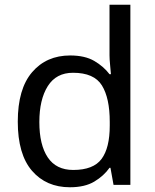

<svg xmlns="http://www.w3.org/2000/svg" viewBox="-20 -780 655 810"><path d="M275 10Q175 10 115 -59.5Q55 -129 55 -267Q55 -405 115.5 -475.5Q176 -546 276 -546Q338 -546 377.5 -523Q417 -500 442 -467H448Q447 -480 444.5 -505.5Q442 -531 442 -546V-760H530V0H459L446 -72H442Q418 -38 378 -14Q338 10 275 10ZM289 -63Q374 -63 408.5 -109.5Q443 -156 443 -250V-266Q443 -366 410 -419.5Q377 -473 288 -473Q217 -473 181.5 -416.5Q146 -360 146 -265Q146 -169 181.5 -116Q217 -63 289 -63Z"/></svg>

Font: Noto Sans Tagbanwa
Style: Regular
Weight: 400
Designer: Monotype Design Team
Foundry: Monotype Imaging Inc.
Version: Version 2.001; ttfautohint (v1.8.4.7-5d5b)